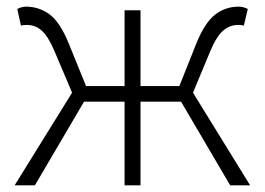

<svg xmlns="http://www.w3.org/2000/svg" viewBox="-20 -558 798 578"><path d="M197 -279 144 -404Q125 -449 105.5 -466Q86 -483 61 -483Q49 -483 43 -481L32 -531Q46 -538 58 -538Q98 -538 129.5 -514.5Q161 -491 187 -427L239 -299H355V-527H403V-299H520L571 -427Q596 -489 627 -513.5Q658 -538 699 -538Q712 -538 726 -531L714 -481Q708 -483 697 -483Q672 -483 652 -466Q632 -449 613 -404L561 -279L733 0H673L525 -252H403V0H355V-252H233L85 0H24Z"/></svg>

Font: Nebula Sans Light
Style: Regular
Weight: 300
Designer: Paul D. Hunt for Adobe (as Source Sans)
Foundry: Nebula Entertainment & Broadcasting LLC
Version: Version 1.010